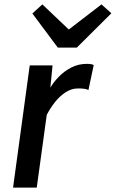

<svg xmlns="http://www.w3.org/2000/svg" viewBox="-20 -855 528 875"><path d="M39.5 0 115.5 -557H219.5L209.5 -455.5Q223 -479 247 -504.2Q271 -529.5 303.8 -546.8Q336.5 -564 376 -564Q400.5 -564 407 -558L383 -444.5Q371 -452 336 -452Q306 -452 279 -434.5Q252 -417 230.2 -389.2Q208.5 -361.5 193 -331.5L147.5 0ZM243.5 -638 127.5 -793.5 173 -835 293.5 -720.5 442.5 -835 487.5 -794.5 330 -638Z"/></svg>

Font: Merriweather Sans Italic
Style: Regular
Weight: 400
Italic angle: -7.5°
Designer: Eben Sorkin
Foundry: Eben Sorkin
Version: Version 1.008; ttfautohint (v1.7.19-72a1) -l 8 -r 50 -G 200 